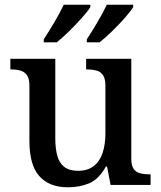

<svg xmlns="http://www.w3.org/2000/svg" viewBox="-20 -786 684 816"><path d="M269 10Q190 10 147.5 -37Q105 -84 105 -187V-422Q105 -452 94.5 -466.5Q84 -481 66.5 -486Q49 -491 27 -491H24V-536H215V-198Q215 -155 223.5 -124Q232 -93 253.5 -76.5Q275 -60 312 -60Q352 -60 378 -80Q404 -100 416 -136Q428 -172 428 -219V-421Q428 -452 417.5 -467Q407 -482 389 -486.5Q371 -491 349 -491H346V-536H538V-111Q538 -82 548.5 -67.5Q559 -53 577 -49Q595 -45 616 -45H620V0H450L435 -78H430Q399 -23 358 -6.5Q317 10 269 10ZM349 -619Q370 -651 394 -691.5Q418 -732 434 -766H546V-756Q536 -739 510.5 -710Q485 -681 455.5 -652.5Q426 -624 403 -606H349ZM166 -619Q187 -651 211 -691.5Q235 -732 251 -766H364V-756Q354 -739 328 -710Q302 -681 273 -652.5Q244 -624 221 -606H166Z"/></svg>

Font: Noto Serif Kannada Medium
Style: Regular
Weight: 500
Version: Version 2.003